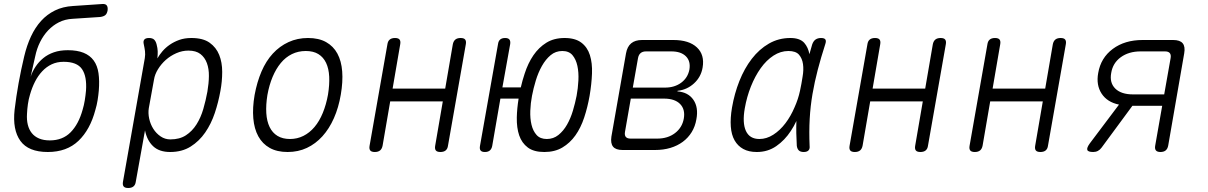

<svg xmlns="http://www.w3.org/2000/svg" viewBox="-20 -750 6040 960"><path d="M480 -665 343 -656Q305 -654 274.5 -638.5Q244 -623 220.5 -598Q197 -573 180.5 -540Q164 -507 156 -468L133 -366Q142 -393 158 -417Q174 -441 196.5 -459.5Q219 -478 249.5 -488.5Q280 -499 319 -499Q366 -499 398 -486Q430 -473 448.5 -447.5Q467 -422 472.5 -384Q478 -346 474 -297Q472 -274 468 -249Q464 -224 457 -201Q431 -102 372.5 -46Q314 10 219 10Q122 10 82 -45.5Q42 -101 53 -201Q61 -268 73 -334.5Q85 -401 101 -468Q114 -523 135 -568Q156 -613 185.5 -645.5Q215 -678 254.5 -697.5Q294 -717 345 -720L492 -730Q508 -731 514 -722.5Q520 -714 518 -698Q515 -681 506 -674Q497 -667 480 -665ZM229 -48Q293 -48 333 -88.5Q373 -129 393 -201Q400 -224 404 -249Q408 -274 410 -297Q415 -368 390 -404.5Q365 -441 298 -441Q265 -441 238.5 -428.5Q212 -416 191 -393.5Q170 -371 155 -341.5Q140 -312 130 -277Q123 -254 119.5 -229Q116 -204 115 -181Q113 -151 119 -126.5Q125 -102 139 -84.5Q153 -67 175.5 -57.5Q198 -48 229 -48Z M767 -458Q777 -476 792.5 -494Q808 -512 829 -526.5Q850 -541 876.5 -550.5Q903 -560 937 -560Q995 -560 1028 -536.5Q1061 -513 1076 -475.5Q1091 -438 1091 -390.5Q1091 -343 1082 -295Q1072 -239 1054 -185Q1036 -131 1006 -87.5Q976 -44 933 -17Q890 10 831 10Q776 10 745.5 -19Q715 -48 705 -98L659 158Q657 174 647.5 182Q638 190 621 190Q604 190 598 182Q592 174 595 158L704 -459Q707 -478 705 -494Q703 -510 699 -528Q695 -544 701.5 -552Q708 -560 725 -560Q742 -560 750.5 -552Q759 -544 763 -528Q768 -509 768.5 -494Q769 -479 767 -458ZM922 -497Q891 -497 861.5 -484Q832 -471 809 -450.5Q786 -430 770 -404Q754 -378 750 -352L724 -209Q720 -184 726 -156.5Q732 -129 746.5 -106Q761 -83 783 -68Q805 -53 832 -53Q878 -53 909.5 -73.5Q941 -94 962.5 -128Q984 -162 996.5 -205Q1009 -248 1017 -292Q1024 -333 1024.5 -369.5Q1025 -406 1014.5 -434.5Q1004 -463 982 -480Q960 -497 922 -497Z M1418 10Q1365 10 1328.5 -10.5Q1292 -31 1271.5 -68.5Q1251 -106 1246.5 -158.5Q1242 -211 1253 -275Q1265 -340 1287.5 -392.5Q1310 -445 1344 -482Q1378 -519 1422.5 -539.5Q1467 -560 1520 -560Q1574 -560 1610.5 -539.5Q1647 -519 1667 -482Q1687 -445 1691 -393Q1695 -341 1684 -277Q1673 -212 1649.5 -159Q1626 -106 1592 -68.5Q1558 -31 1514.5 -10.5Q1471 10 1418 10ZM1430 -55Q1466 -55 1497 -70.5Q1528 -86 1552.5 -115Q1577 -144 1594 -185.5Q1611 -227 1620 -277Q1628 -327 1626 -367Q1624 -407 1610.5 -435.5Q1597 -464 1572 -479.5Q1547 -495 1509 -495Q1471 -495 1439.5 -479.5Q1408 -464 1384 -435Q1360 -406 1343 -365.5Q1326 -325 1317 -275Q1309 -225 1311.5 -184.5Q1314 -144 1328 -115Q1342 -86 1367.5 -70.5Q1393 -55 1430 -55Z M1854 10Q1837 10 1831 2Q1825 -6 1828 -22L1917 -528Q1919 -544 1928.5 -552Q1938 -560 1955 -560Q1972 -560 1978 -552Q1984 -544 1981 -528L1943 -307H2206L2244 -528Q2247 -544 2256.5 -552Q2266 -560 2283 -560Q2300 -560 2306 -552Q2312 -544 2309 -528L2220 -22Q2218 -6 2208.5 2Q2199 10 2182 10Q2165 10 2159 2Q2153 -6 2156 -22L2194 -243H1931L1893 -22Q1890 -6 1880.5 2Q1871 10 1854 10Z M2531 -530 2492 -313H2584Q2592 -348 2603 -381Q2620 -434 2647 -473.5Q2674 -513 2712 -536.5Q2750 -560 2803 -560Q2856 -560 2886.5 -537Q2917 -514 2929.5 -474.5Q2942 -435 2940 -382.5Q2938 -330 2928 -271Q2918 -214 2901 -162.5Q2884 -111 2857 -73Q2830 -35 2792 -12.5Q2754 10 2701.5 10Q2649 10 2619 -12.5Q2589 -35 2576 -73Q2563 -111 2564 -163Q2565 -207 2573 -257H2482L2441 -20Q2438 -5 2429 2.5Q2420 10 2404.5 10Q2389 10 2383 2.5Q2377 -5 2380 -21L2470 -529Q2472 -545 2481 -552.5Q2490 -560 2505.5 -560Q2521 -560 2527 -552.5Q2533 -545 2531 -530ZM2714 -55Q2747 -55 2772 -75Q2797 -95 2815 -126.5Q2833 -158 2844.5 -196.5Q2856 -235 2863 -271Q2870 -308 2872 -348Q2874 -388 2867 -420.5Q2860 -453 2842.5 -474Q2825 -495 2791.5 -495Q2758 -495 2733 -474Q2708 -453 2689.5 -420Q2671 -387 2659 -347.5Q2647 -308 2640 -271Q2633 -235 2631.5 -196.5Q2630 -158 2637.5 -126.5Q2645 -95 2663 -75Q2681 -55 2714 -55Z M3093 0Q3059 0 3045.5 -16.5Q3032 -33 3037 -67L3110 -483Q3116 -517 3136 -533.5Q3156 -550 3190 -550H3347Q3425 -550 3464.5 -513Q3504 -476 3493 -412Q3485 -365 3450 -333Q3415 -301 3368 -296L3367 -293Q3421 -289 3447 -251Q3473 -213 3462 -154Q3456 -118 3438.5 -89.5Q3421 -61 3394 -41Q3367 -21 3332 -10.5Q3297 0 3255 0ZM3134 -257 3105 -91Q3102 -74 3109 -65.5Q3116 -57 3133 -57H3266Q3319 -57 3355 -84.5Q3391 -112 3399 -157Q3407 -203 3380.5 -230Q3354 -257 3300 -257ZM3210 -493Q3193 -493 3183 -484.5Q3173 -476 3170 -459L3144 -312H3305Q3353 -312 3386 -336.5Q3419 -361 3427 -402Q3434 -444 3409.5 -468.5Q3385 -493 3337 -493Z M3764 10Q3724 10 3696.5 -5Q3669 -20 3653 -48Q3637 -76 3634 -117.5Q3631 -159 3640 -212Q3652 -282 3677 -345Q3702 -408 3739 -456Q3776 -504 3824.5 -532Q3873 -560 3932 -560Q3979 -560 4001 -536Q4021 -513 4027 -479Q4034 -503 4041 -528Q4047 -545 4058 -552.5Q4069 -560 4085 -560Q4102 -560 4107 -552.5Q4112 -545 4106 -528Q4085 -463 4069 -402Q4053 -341 4042.5 -280Q4032 -219 4028.5 -155.5Q4025 -92 4028 -21Q4030 -6 4022.5 2Q4015 10 3998.5 10Q3982 10 3974 2Q3966 -6 3964 -21Q3960 -86 3962 -145Q3950 -119 3934 -95Q3904 -49 3861.5 -19.5Q3819 10 3764 10ZM3777 -55Q3813 -55 3846.5 -76.5Q3880 -98 3907 -133.5Q3934 -169 3953 -214Q3971 -254 3980 -296Q3983 -313 3987 -331L3993 -367Q3999 -401 3995 -429.5Q3991 -458 3975 -476.5Q3959 -495 3922 -495Q3883 -495 3847.5 -472Q3812 -449 3783.5 -409Q3755 -369 3734.5 -317.5Q3714 -266 3704 -209Q3691 -136 3709.5 -95.5Q3728 -55 3777 -55Z M4254 10Q4237 10 4231 2Q4225 -6 4228 -22L4317 -528Q4319 -544 4328.5 -552Q4338 -560 4355 -560Q4372 -560 4378 -552Q4384 -544 4381 -528L4343 -307H4606L4644 -528Q4647 -544 4656.5 -552Q4666 -560 4683 -560Q4700 -560 4706 -552Q4712 -544 4709 -528L4620 -22Q4618 -6 4608.5 2Q4599 10 4582 10Q4565 10 4559 2Q4553 -6 4556 -22L4594 -243H4331L4293 -22Q4290 -6 4280.5 2Q4271 10 4254 10Z M4854 10Q4837 10 4831 2Q4825 -6 4828 -22L4917 -528Q4919 -544 4928.5 -552Q4938 -560 4955 -560Q4972 -560 4978 -552Q4984 -544 4981 -528L4943 -307H5206L5244 -528Q5247 -544 5256.5 -552Q5266 -560 5283 -560Q5300 -560 5306 -552Q5312 -544 5309 -528L5220 -22Q5218 -6 5208.5 2Q5199 10 5182 10Q5165 10 5159 2Q5153 -6 5156 -22L5194 -243H4931L4893 -22Q4890 -6 4880.5 2Q4871 10 4854 10Z M5446 10Q5420 10 5416.5 -0.5Q5413 -11 5429 -33L5575 -227Q5516 -239 5488 -282Q5460 -325 5471 -385Q5484 -461 5544 -505.5Q5604 -550 5693 -550H5846Q5880 -550 5893.5 -533.5Q5907 -517 5901 -483L5821 -22Q5818 -6 5808.5 2Q5799 10 5782 10Q5766 10 5759.5 2Q5753 -6 5756 -22L5791 -221H5642L5488 -12Q5480 -1 5469.5 4.5Q5459 10 5446 10ZM5833 -459Q5836 -476 5829 -484.5Q5822 -493 5805 -493H5683Q5624 -493 5584 -464Q5544 -435 5536 -385Q5527 -336 5556.5 -307Q5586 -278 5645 -278H5801Z"/></svg>

Font: Maple Mono NL ExtraLight
Style: Italic
Weight: 275
Italic angle: -10°
Monospace: yes
Designer: subframe7536
Version: Version 7.000